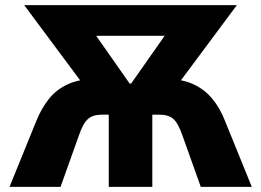

<svg xmlns="http://www.w3.org/2000/svg" viewBox="-20 -725 1014 745"><path d="M17 0 121 -256Q141 -305 170 -341.5Q199 -378 244 -398.5Q289 -419 355 -419H382L318 -377L74 -705H899L655 -377L592 -419H619Q685 -419 729.5 -398.5Q774 -378 804 -341.5Q834 -305 853 -256L957 0H759L688 -199Q672 -246 653 -263Q634 -280 600 -280H571V0H402V-280H374Q340 -280 321 -263Q302 -246 286 -199L215 0ZM483 -401H489L649 -629L654 -586H318L323 -629Z"/></svg>

Font: Nunito Sans 7pt Condensed Black
Style: Regular
Weight: 900
Width: 3
Designer: Vernon Adams
Foundry: Vernon Adams
Version: Version 3.101;gftools[0.9.27]